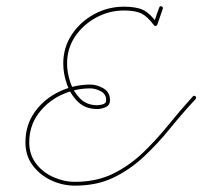

<svg xmlns="http://www.w3.org/2000/svg" viewBox="-20 -578 637 604"><path d="M481 -554Q482 -560 488 -558Q494 -556 492 -550Q488 -538 483.5 -525.5Q479 -513 475 -501Q475 -501 475 -501Q475 -501 475 -501Q473 -495 467 -497Q461 -499 463 -505Q468 -517 472 -529.5Q476 -542 481 -554Q481 -554 481 -554Q481 -554 481 -554ZM474 -506Q477 -502 473 -498Q468 -494 464 -499Q444 -526 425 -535.5Q406 -545 370 -545Q324 -545 283 -523Q242 -501 216.5 -463.5Q191 -426 191 -378Q191 -350 201 -319.5Q211 -289 232 -268Q253 -247 286 -247Q294 -247 304 -250Q314 -253 314 -263Q314 -282 297 -291Q280 -300 264 -300Q216 -300 172 -279Q128 -258 100 -219.5Q72 -181 72 -130Q72 -92 93 -64Q114 -36 147.5 -21Q181 -6 216 -6Q283 -6 334.5 -31Q386 -56 428.5 -96.5Q471 -137 509 -184Q547 -231 586 -274Q590 -279 595 -275Q599 -271 595 -266Q554 -222 515.5 -174.5Q477 -127 433.5 -86Q390 -45 337.5 -19.5Q285 6 216 6Q177 6 141.5 -10.5Q106 -27 83 -57.5Q60 -88 60 -130Q60 -185 89.5 -226Q119 -267 166 -289.5Q213 -312 264 -312Q285 -312 305.5 -300Q326 -288 326 -263Q326 -247 312.5 -241Q299 -235 286 -235Q249 -235 225.5 -257.5Q202 -280 190.5 -313Q179 -346 179 -378Q179 -429 206 -469.5Q233 -510 276.5 -533.5Q320 -557 370 -557Q409 -557 430.5 -546.5Q452 -536 474 -506Q474 -506 474 -506Q474 -506 474 -506Z"/></svg>

Font: FRB American Cursive Guidelines Arrows Thin
Style: Italic
Weight: 100
Italic angle: -25°
Version: Version 2.0;Modular Font Editor K font №1